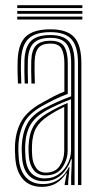

<svg xmlns="http://www.w3.org/2000/svg" viewBox="-20 -721 389 748"><path d="M283.8 0V-474.8Q283.8 -539.5 258.9 -567.6Q234 -595.8 176.8 -595.8Q117.5 -595.8 90.9 -570.1Q64.2 -544.5 62 -485.8Q61.2 -465.2 61.6 -441.6Q62 -418 63 -395.5H49.8Q48.8 -419 48.4 -441.9Q48 -464.8 48.8 -486.2Q51 -550.8 80.8 -578.8Q110.5 -606.8 176.8 -606.8Q241.2 -606.8 269.1 -576.1Q297 -545.5 297 -474.8V0ZM257.2 0V-32L259.8 -100.5H256.8Q245.5 -64.5 218.6 -39.8Q191.8 -15 150 -15Q112.8 -15 90.8 -39.1Q68.8 -63.2 66 -108.5Q65 -122.8 64.6 -133.6Q64.2 -144.5 65 -155.5Q67.5 -203 85.8 -238Q104 -273 152.5 -299.2Q178.8 -313.2 207.5 -325.9Q236.2 -338.5 257.2 -345.8V-474.8Q257.2 -527.8 238.6 -550.6Q220 -573.5 176.8 -573.5Q131.2 -573.5 110.8 -552.9Q90.2 -532.2 88.5 -484.8Q87.8 -464.5 88.1 -441Q88.5 -417.5 89.2 -395.5H76.2Q75.2 -418 74.9 -441.9Q74.5 -465.8 75.2 -485.2Q77.2 -538.5 100.8 -561.5Q124.2 -584.5 176.8 -584.5Q227 -584.5 248.8 -559.1Q270.5 -533.8 270.5 -474.8V0ZM143.2 7Q96 7 69.5 -22.9Q43 -52.8 39.5 -106.8Q38.2 -121.5 38.1 -134.9Q38 -148.2 38.5 -157.5Q41.5 -210.8 63.9 -249.8Q86.2 -288.8 142.5 -320Q168 -334.2 187.8 -344.8Q207.5 -355.2 230.8 -364.2V-474.8Q230.8 -511.2 219.9 -531.2Q209 -551.2 176.8 -551.2Q143.8 -551.2 130 -534.9Q116.2 -518.5 115 -483.5Q114.5 -467.5 114.6 -445.8Q114.8 -424 115.8 -395.5H102.5Q101.5 -425.5 101.4 -446.2Q101.2 -467 101.8 -484.5Q103.2 -526.5 120.9 -544.4Q138.5 -562.2 176.8 -562.2Q215.8 -562.2 229.9 -540Q244 -517.8 244 -474.8V-355.2Q217 -345.2 193.1 -333.5Q169.2 -321.8 147.2 -309.5Q94.8 -280.8 74.6 -243.8Q54.5 -206.8 51.8 -156.5Q51.2 -144.2 51.5 -133Q51.8 -121.8 52.8 -107.8Q56 -57.5 80.4 -30.8Q104.8 -4 146.8 -4Q183.2 -4 208.9 -22.2Q234.5 -40.5 248 -69.5H251L245.5 -11.8V0H232V-4.5L240 -45.8H237.5Q222 -20.8 198.6 -6.9Q175.2 7 143.2 7ZM154 -26Q186.8 -26 209.6 -43Q232.5 -60 244.6 -85.4Q256.8 -110.8 256.8 -135.2V-334.5Q234.5 -326.2 207.9 -314.2Q181.2 -302.2 157.8 -289.2Q117.5 -266.2 98.8 -234.9Q80 -203.5 78 -153Q77.5 -141.5 78 -131.2Q78.5 -121 79.2 -109.8Q81.8 -68 101.6 -47Q121.5 -26 154 -26ZM156.8 -37.8Q127.8 -37.8 111.6 -57.8Q95.5 -77.8 92.5 -110.5Q90.5 -134.2 91.2 -152Q93.2 -199 109.8 -228.1Q126.2 -257.2 162.5 -279Q179.5 -289.2 201.1 -300.2Q222.8 -311.2 243.5 -320V-134Q243.5 -98.8 222.6 -68.2Q201.8 -37.8 156.8 -37.8ZM158.5 -48.5Q195.8 -48.5 213 -75.1Q230.2 -101.8 230.2 -133.2V-304.8Q213.8 -296.8 198.2 -288.1Q182.8 -279.5 167.2 -269Q135.2 -247.8 120.5 -221.9Q105.8 -196 104.5 -152.2Q103.8 -133.8 105.5 -112Q107.8 -84.5 121 -66.5Q134.2 -48.5 158.5 -48.5ZM300.8 -689.5H47.2V-700.8H300.8ZM300.8 -667.2H47.2V-678.5H300.8ZM300.8 -645H47.2V-656.2H300.8Z"/></svg>

Font: Big Shoulders Inline Display
Style: Regular
Weight: 400
Designer: Patric King
Foundry: XO Type Co
Version: Version 1.000